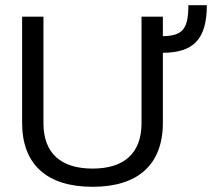

<svg xmlns="http://www.w3.org/2000/svg" viewBox="-20 -708 845 738"><path d="M336 -60C216 -60 147 -117 147 -235V-644H65V-236C65 -76 160 10 336 10C511 10 606 -76 606 -236V-505C719 -506 775 -552 775 -688H704C704 -598 683 -570 606 -569V-644H524V-235C524 -117 455 -60 336 -60Z"/></svg>

Font: Kanit Light
Style: Regular
Weight: 300
Designer: Katatrad Team
Foundry: CadsonDemak
Version: Version 1.000;PS 001.000;hotconv 1.0.88;makeotf.lib2.5.64775